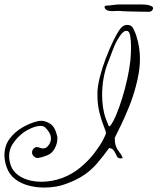

<svg xmlns="http://www.w3.org/2000/svg" viewBox="-38 -737 708 863"><path d="M575 -575Q583 -550 587 -524.5Q591 -499 591 -475Q591 -440 585.5 -407.5Q580 -375 572 -347Q560 -301 541.5 -255.5Q523 -210 505.5 -174Q488 -138 478 -118Q478 -114 478.5 -101.5Q479 -89 485 -75Q491 -62 499 -52.5Q507 -43 512 -31Q513 -30 513 -29.5Q513 -29 513 -29Q513 -25 504 -25Q500 -25 495 -27Q490 -29 488 -33Q474 -65 464.5 -68.5Q455 -72 453 -72Q425 -34 399.5 -4Q374 26 341.5 48.5Q309 71 260 89Q217 106 160 106Q125 106 90.5 97Q56 88 30 68Q4 48 -8 15Q-13 1 -15.5 -13Q-18 -27 -18 -39Q-18 -82 5 -113Q28 -144 62.5 -164Q97 -184 131 -192Q135 -193 139 -193.5Q143 -194 147 -194Q167 -194 188 -180.5Q209 -167 218 -129Q219 -125 219.5 -121.5Q220 -118 220 -114Q220 -92 207.5 -69Q195 -46 172 -38Q143 -27 130 -27Q124 -27 120.5 -29.5Q117 -32 113 -35Q111 -37 108.5 -41.5Q106 -46 106 -52Q106 -62 115 -71Q122 -76 126 -76Q133 -76 140.5 -73Q148 -70 155 -70Q166 -70 173 -76Q191 -93 191 -114Q191 -128 183.5 -141Q176 -154 165 -164Q158 -171 144 -171Q125 -171 99.5 -159.5Q74 -148 55 -131Q32 -111 17.5 -87.5Q3 -64 3 -35Q3 -25 5 -14.5Q7 -4 11 8Q24 42 61.5 61Q99 80 148 80Q194 80 242 63Q289 45 325.5 14Q362 -17 387 -50Q412 -83 425 -108Q438 -133 438 -138Q439 -145 429 -168.5Q419 -192 409 -231Q399 -270 400 -323Q401 -353 411.5 -393.5Q422 -434 438 -476Q454 -518 471 -553Q488 -588 502 -607Q516 -625 532 -625Q534 -625 537 -625Q540 -625 542 -624Q554 -623 562.5 -606Q571 -589 575 -575ZM548 -465Q551 -495 551 -525Q551 -556 547 -577Q543 -598 532 -598Q517 -601 498 -571Q482 -547 470 -515Q458 -483 444 -447Q434 -421 427.5 -385Q421 -349 421 -309Q421 -282 425 -254.5Q429 -227 438 -202Q448 -176 450.5 -171.5Q453 -167 458 -172Q471 -189 485 -222.5Q499 -256 512 -298.5Q525 -341 534.5 -384.5Q544 -428 548 -465ZM641 -710Q650 -707 650 -700Q650 -694 644.5 -689Q639 -684 631 -684Q618 -684 593.5 -684.5Q569 -685 544.5 -685.5Q520 -686 508 -687Q504 -688 495 -688Q488 -688 480.5 -687.5Q473 -687 466 -687Q453 -687 445 -690Q432 -697 432 -705Q432 -712 443 -712Q453 -712 470 -714.5Q487 -717 500 -717H594Q613 -717 624.5 -715Q636 -713 641 -710Z"/></svg>

Font: Ingrid Darling
Style: Regular
Weight: 400
Designer: Robert E. Leuschke
Foundry: Robert E. Leuschke
Version: Version 1.010; ttfautohint (v1.8.3)